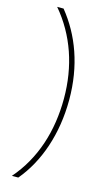

<svg xmlns="http://www.w3.org/2000/svg" viewBox="-133 -757 521 957"><g transform="rotate(15 127.5 -278.0)"><path d="M214 -282C214 -457 160 -602 69 -714H36C137 -595 187 -447 187 -281C187 -113 139 40 36 158H69C160 50 214 -105 214 -282Z"/></g></svg>

Font: Noto Sans Canadian Aboriginal Thin
Style: Regular
Weight: 100
Designer: Monotype Design Team, Typotheque's Kevin King
Foundry: Monotype Imaging Inc.
Version: Version 2.004